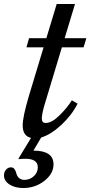

<svg xmlns="http://www.w3.org/2000/svg" viewBox="-76 -685 461 965"><path d="M344 -447H235L152 -172Q135 -118 134 -90Q134 -67 154 -67Q185 -67 225 -107Q265 -147 285 -181L314 -164Q284 -105 231.5 -56.5Q179 -8 131 6L92 72Q193 72 193 141Q193 188 147 224Q101 260 41 260Q-1 260 -28.5 242Q-56 224 -56 197Q-56 179 -45.5 167.5Q-35 156 -21 156Q-9 156 -2.5 166Q4 176 6.5 187.5Q9 199 19 209Q29 219 47 219Q74 219 94 200.5Q114 182 114 156Q114 113 52 113Q30 113 18 115L17 112L80 8Q38 -1 38 -55Q38 -97 69 -202L143 -447H57L70 -493H157L209 -665H301L249 -493H358Z"/></svg>

Font: Libre Baskerville
Style: Italic
Weight: 400
Italic angle: -15°
Designer: Pablo Impallari, Rodrigo Fuenzalida
Foundry: Pablo Impallari, Rodrigo Fuenzalida
Version: Version 1.051;Glyphs 3.2.3 (3260)